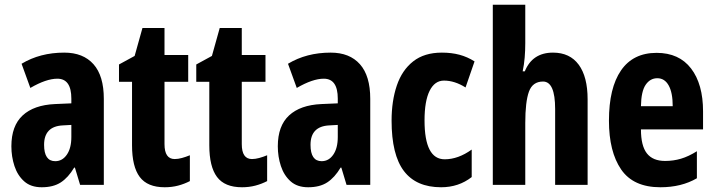

<svg xmlns="http://www.w3.org/2000/svg" viewBox="-20 -780 3017 810"><path d="M251 -558Q331 -558 374.5 -509Q418 -460 418 -363V0H318L296 -73H293Q268 -31 236.5 -10.5Q205 10 156 10Q110 10 82 -15Q54 -40 41 -79.5Q28 -119 28 -163Q28 -249 75.5 -293Q123 -337 212 -341L281 -344V-364Q281 -448 222 -448Q175 -448 108 -409L71 -511Q149 -558 251 -558ZM245 -251Q166 -247 166 -169Q166 -100 213 -100Q243 -100 262 -127.5Q281 -155 281 -202V-253Z M717 -109Q731 -109 747.5 -113.5Q764 -118 781 -125V-16Q758 -4 731.5 3Q705 10 675 10Q602 10 569.5 -33.5Q537 -77 537 -167V-435H482V-508L548 -544L581 -662H674V-548H774V-435H674V-172Q674 -109 717 -109Z M1043 -109Q1057 -109 1073.5 -113.5Q1090 -118 1107 -125V-16Q1084 -4 1057.5 3Q1031 10 1001 10Q928 10 895.5 -33.5Q863 -77 863 -167V-435H808V-508L874 -544L907 -662H1000V-548H1100V-435H1000V-172Q1000 -109 1043 -109Z M1375 -558Q1455 -558 1498.5 -509Q1542 -460 1542 -363V0H1442L1420 -73H1417Q1392 -31 1360.5 -10.5Q1329 10 1280 10Q1234 10 1206 -15Q1178 -40 1165 -79.5Q1152 -119 1152 -163Q1152 -249 1199.5 -293Q1247 -337 1336 -341L1405 -344V-364Q1405 -448 1346 -448Q1299 -448 1232 -409L1195 -511Q1273 -558 1375 -558ZM1369 -251Q1290 -247 1290 -169Q1290 -100 1337 -100Q1367 -100 1386 -127.5Q1405 -155 1405 -202V-253Z M1841 10Q1736 10 1684 -58.5Q1632 -127 1632 -271Q1632 -354 1654 -419Q1676 -484 1723 -521Q1770 -558 1844 -558Q1885 -558 1918.5 -549Q1952 -540 1982 -521L1944 -411Q1898 -440 1853 -440Q1814 -440 1792.5 -397Q1771 -354 1771 -272Q1771 -108 1856 -108Q1913 -108 1970 -149V-33Q1915 10 1841 10Z M2196 -598Q2196 -567 2193.5 -537Q2191 -507 2185 -479H2194Q2226 -558 2313 -558Q2384 -558 2421.5 -507Q2459 -456 2459 -361V0H2322V-320Q2322 -436 2271 -436Q2227 -436 2211.5 -393.5Q2196 -351 2196 -261V0H2059V-760H2196Z M2750 -557Q2845 -557 2895.5 -491Q2946 -425 2946 -310V-234H2684Q2684 -165 2709 -133Q2734 -101 2786 -101Q2821 -101 2853 -110.5Q2885 -120 2920 -142V-28Q2855 10 2766 10Q2652 10 2600.5 -65Q2549 -140 2549 -271Q2549 -409 2600 -483Q2651 -557 2750 -557ZM2753 -450Q2723 -450 2704 -422.5Q2685 -395 2684 -332H2818Q2818 -389 2801 -419.5Q2784 -450 2753 -450Z"/></svg>

Font: Noto Sans Bengali ExtraCondensed
Style: Bold
Weight: 700
Width: 2
Designer: Joana Ranito - Universal Thirst; Jelle Bosma - Monotype Design Team
Foundry: Universal Thirst ehf.
Version: Version 3.000; ttfautohint (v1.8.4.7-5d5b)